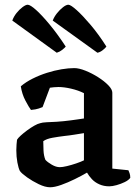

<svg xmlns="http://www.w3.org/2000/svg" viewBox="-20 -788 589 812"><path d="M192 4Q171 4 144 -9Q117 -22 94.5 -38Q72 -54 64 -65Q58 -77 53.5 -101Q49 -125 49 -153Q49 -166 50 -177Q51 -188 52 -197Q56 -204 67.5 -214.5Q79 -225 94.5 -236.5Q110 -248 125 -256.5Q140 -265 150 -267Q158 -270 177 -271Q196 -272 219 -273Q234 -274 249 -275.5Q264 -277 279 -279Q294 -281 308 -283Q322 -285 335 -287V-394Q311 -406 281 -413Q251 -420 227 -420Q218 -420 207.5 -419Q197 -418 191 -417L160 -335Q155 -333 143.5 -329Q132 -325 111 -323Q102 -335 87.5 -362.5Q73 -390 68 -423Q89 -441 118 -455.5Q147 -470 178.5 -480Q210 -490 240 -495Q270 -500 294 -500Q314 -500 341.5 -489Q369 -478 395 -461.5Q421 -445 438 -427.5Q455 -410 455 -396V-75L523 -68Q525 -64 528 -55.5Q531 -47 531 -36Q524 -26 507.5 -18Q491 -10 473 -5Q455 0 442 0Q419 0 400 -8.5Q381 -17 368.5 -30.5Q356 -44 348 -58Q326 -45 296.5 -30.5Q267 -16 239 -6Q211 4 192 4ZM233 -81Q244 -81 263 -85.5Q282 -90 302.5 -97Q323 -104 335 -110V-225Q316 -222 294.5 -218.5Q273 -215 253 -213Q228 -210 202.5 -205.5Q177 -201 163 -191Q163 -175 164 -152Q165 -129 172 -112Q181 -102 199 -91.5Q217 -81 233 -81ZM220 -565 32 -701Q38 -718 50 -733Q62 -748 75.5 -758Q89 -768 97 -768Q108 -768 133 -745.5Q158 -723 191 -683Q224 -643 258 -591Q253 -585 243 -577Q233 -569 220 -565ZM392 -565 203 -701Q209 -717 221 -732Q233 -747 246.5 -757.5Q260 -768 269 -768Q279 -768 304.5 -745Q330 -722 363.5 -682.5Q397 -643 430 -591Q425 -584 414 -575.5Q403 -567 392 -565Z"/></svg>

Font: Texturina Medium 12pt SemiBold
Style: Regular
Weight: 600
Version: Version 1.002